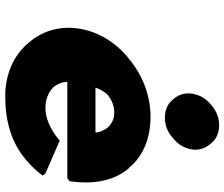

<svg xmlns="http://www.w3.org/2000/svg" viewBox="-82 -756 860 736"><g transform="rotate(90 348.0 -388.0)"><path d="M488 -324H316C322 -341 330 -358 346 -373C364 -386 385 -396 412 -396C435 -396 453 -387 467 -373C478 -360 486 -345 488 -324ZM517 -185C431 -113 354 -124 315 -162C303 -176 294 -196 294 -216H663L675 -225V-228C689 -325 669 -401 624 -453L622 -454H621L617 -460C573 -509 506 -535 427 -535C344 -535 266 -503 205 -452L195 -444C138 -395 99 -329 89 -256C79 -184 100 -118 143 -69L149 -62C194 -10 265 22 349 22C441 22 525 0 592 -57L601 -65C618 -80 636 -98 651 -119L653 -122L645 -132L519 -187ZM385 -770 377 -763C356 -745 343 -721 339 -694C335 -667 343 -643 358 -625L364 -618C379 -600 403 -590 431 -590C459 -590 485 -600 506 -618L514 -625C535 -643 549 -667 553 -694C557 -721 548 -745 533 -763L527 -770C512 -788 488 -798 460 -798C432 -798 406 -788 385 -770Z"/></g></svg>

Font: Hussar Woodtype
Style: UltraObl
Weight: 900
Foundry: Cannot Into Space Fonts
Version: Version 1.07